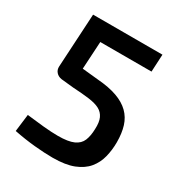

<svg xmlns="http://www.w3.org/2000/svg" viewBox="-166 -807 878 935"><g transform="rotate(30 272.5 -339.0)"><path d="M477 -690 472 -592H184L175 -437L265 -428Q330 -423 374.5 -407Q419 -391 446.5 -364Q474 -337 486 -298.5Q498 -260 498 -209Q498 -166 488 -126Q478 -86 452.5 -55Q427 -24 381.5 -6Q336 12 264 12Q219 12 161.5 6.5Q104 1 44 -11L56 -108Q104 -102 151 -97.5Q198 -93 233 -93Q291 -93 321 -106.5Q351 -120 362 -146.5Q373 -173 374 -212Q376 -251 365.5 -274Q355 -297 332.5 -309Q310 -321 272 -326Q234 -331 180 -334L111 -341Q92 -344 80.5 -357Q69 -370 70 -389L87 -690Z"/></g></svg>

Font: Exo 2 SemiBold
Style: Regular
Weight: 600
Designer: Natanael Gama
Foundry: Natanael Gama
Version: Version 2.010